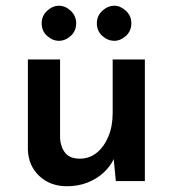

<svg xmlns="http://www.w3.org/2000/svg" viewBox="-20 -630 601 668"><path d="M213 18Q155 18 117 -17.5Q79 -53 77 -109V-423H189V-149Q191 -118 207 -98Q223 -78 258 -78Q291 -78 316.5 -98.5Q342 -119 357 -155Q372 -191 372 -236V-423H484V0H383L374 -93L377 -79Q364 -51 340 -29Q316 -7 283.5 5.5Q251 18 213 18ZM125 -549Q125 -575 144 -592.5Q163 -610 185 -610Q207 -610 226 -592.5Q245 -575 245 -549Q245 -522 226 -505Q207 -488 185 -488Q163 -488 144 -505Q125 -522 125 -549ZM317 -549Q317 -575 336 -592.5Q355 -610 378 -610Q399 -610 418 -592.5Q437 -575 437 -549Q437 -522 418 -505Q399 -488 378 -488Q355 -488 336 -505Q317 -522 317 -549Z"/></svg>

Font: Josefin Sans Thin SemiBold
Style: Regular
Weight: 600
Version: Version 2.000